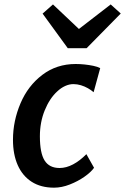

<svg xmlns="http://www.w3.org/2000/svg" viewBox="-20 -860 578 888"><path d="M230 8Q169 8 126.5 -19.2Q84 -46.5 62 -96.2Q40 -146 40 -213.5Q40 -300.5 75 -382.5Q109.5 -463.5 175.8 -513.8Q242 -564 330 -564Q350 -564 371.2 -561.8Q392.5 -559.5 411.8 -555.5Q431 -551.5 443.5 -545L413 -433.5Q401.5 -443.5 386.5 -452Q371.5 -460.5 354.2 -465.8Q337 -471 319.5 -471Q300.5 -471 281.2 -462.2Q262 -453.5 244.5 -437Q209.5 -405 187 -350Q164.5 -295 164.5 -229.5Q164.5 -152.5 186.2 -117.8Q208 -83 255.5 -83Q286.5 -83 318 -99.8Q349.5 -116.5 379.5 -147L415 -84Q401 -64 370.8 -42.8Q340.5 -21.5 303 -6.8Q265.5 8 230 8ZM293.5 -637 177 -797 225 -839.5 345 -726 492 -839.5 538.5 -797.5 380.5 -637Z"/></svg>

Font: Merriweather Sans Medium
Style: Italic
Weight: 500
Italic angle: -7.5°
Designer: Eben Sorkin
Foundry: Eben Sorkin
Version: Version 2.001